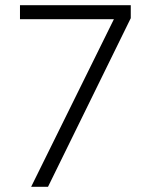

<svg xmlns="http://www.w3.org/2000/svg" viewBox="-20 -720 578 740"><path d="M100 0 419 -646H57V-700H484V-650L165 0Z"/></svg>

Font: Geologica Thin
Style: Regular
Weight: 100
Designer: Sindre Bremnes, Frode Helland
Foundry: Monokrom Skriftforlag AS
Version: Version 1.010; ttfautohint (v1.8.4.7-5d5b);gftools[0.9.28]